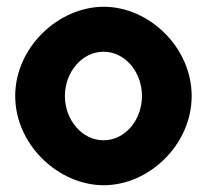

<svg xmlns="http://www.w3.org/2000/svg" viewBox="-20 -525 618 568"><path d="M172 -241C172 -312 223 -372 286 -372C350 -372 400 -312 400 -241C400 -170 350 -110 286 -110C223 -110 172 -170 172 -241ZM25 -241C25 -97 153 23 287 23C421 23 547 -97 547 -241C547 -385 421 -505 287 -505C153 -505 25 -385 25 -241Z"/></svg>

Font: Bluebird
Style: SfBdNrw
Weight: 700
Designer: Jasper
Foundry: Cannot Into Space Fonts
Version: Version 0.98